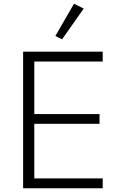

<svg xmlns="http://www.w3.org/2000/svg" viewBox="-20 -1010 642 1030"><path d="M429 -964 313 -799 277 -817 377 -990ZM531 -53V0H104V-733H531V-680H164V-398H514V-346H164V-53Z"/></svg>

Font: IBM Plex Sans JP Light
Style: Regular
Weight: 300
Designer: Mike Abbink; Paul van der Laan; Pieter van Rosmalen; Wujin Sim; Yejin Wi; Jinhee Kim; Boomi Park; Yona Kim; Kichan Ma
Foundry: Sandoll Inc.
Version: Version 1.002